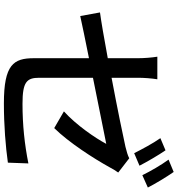

<svg xmlns="http://www.w3.org/2000/svg" viewBox="18 -924 934 1011"><g transform="rotate(90 485.5 -419.0)"><path d="M46 -478 65 -374C106 -383 191 -401 287 -420V-130C287 -23 320 28 525 28C642 28 751 19 837 7L841 -101C741 -81 639 -70 527 -70C412 -70 390 -92 390 -158V-441C552 -474 714 -506 738 -511C708 -454 639 -353 567 -288L655 -237C731 -314 815 -445 861 -528C868 -542 880 -562 889 -574L814 -632C799 -624 777 -618 753 -612C709 -602 550 -569 390 -539V-678C390 -709 393 -750 398 -780H279C284 -750 287 -709 287 -678V-519C184 -500 92 -484 46 -478ZM708 -796C735 -758 767 -698 787 -658L853 -686C833 -725 797 -787 772 -823ZM821 -839C849 -801 882 -744 903 -701L968 -730C950 -766 912 -829 886 -866Z"/></g></svg>

Font: GenEiGothic-pro-SemiBold
Style: Regular
Weight: 500
Designer: Ryoko NISHIZUKA (kana & ideographs); Paul D. Hunt (Latin, Greek & Cyrillic); Wenlong ZHANG (bopomofo); Sandoll Communica
Foundry: Adobe Systems Incorporated; o_tamon
Version: Version 1.000.140830